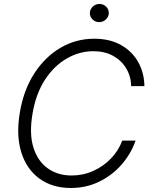

<svg xmlns="http://www.w3.org/2000/svg" viewBox="-20 -931 766 961"><path d="M702.8 -500H636.7Q635.3 -549.7 611.3 -589.3Q587.4 -628.9 545.5 -651.8Q503.6 -674.7 447.4 -674.7Q377.8 -674.7 314.3 -638.3Q250.7 -601.9 204.9 -531.6Q159.1 -461.3 142.4 -359.7Q125.7 -259.6 147.7 -191.2Q169.7 -122.9 220 -87.7Q270.2 -52.6 338.1 -52.6Q396 -52.6 446.9 -75.5Q497.9 -98.4 535.7 -138Q573.5 -177.6 592 -227.3H658.7Q635.3 -160.5 588.1 -106.7Q540.8 -52.9 476 -21.5Q411.2 9.9 334.9 9.9Q242.2 9.9 177.9 -36.6Q113.6 -83.1 86.8 -168Q60 -252.8 79.2 -367.5Q98 -480.5 151.6 -563.4Q205.3 -646.3 282.8 -691.8Q360.4 -737.2 451.7 -737.2Q529.5 -737.2 585.4 -705.8Q641.3 -674.4 671.5 -620.7Q701.7 -567.1 702.8 -500ZM476.6 -820.3Q457 -820.3 443.2 -833.8Q429.3 -847.3 429.7 -866.5Q430.4 -884.6 444.4 -897.9Q458.5 -911.2 477.6 -911.2Q497.5 -911.2 511.4 -897.5Q525.2 -883.9 524.5 -864.7Q524.1 -846.6 509.9 -833.5Q495.7 -820.3 476.6 -820.3Z"/></svg>

Font: Inter UI Light
Style: Italic
Weight: 300
Italic angle: 9.39999°
Designer: Rasmus Andersson
Foundry: rsms
Version: 3.2;8d6f07862